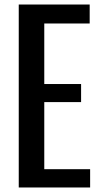

<svg xmlns="http://www.w3.org/2000/svg" viewBox="-20 -830 447 850"><path d="M63 0V-810H377V-726H176V-458H339V-378H176V-81H379V0Z"/></svg>

Font: Oswald
Style: Regular
Weight: 400
Designer: Vernon Adams
Foundry: Vernon Adams
Version: Version 4.103; ttfautohint (v1.8.3)